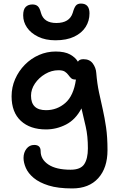

<svg xmlns="http://www.w3.org/2000/svg" viewBox="-20 -797 666 1077"><path d="M385 260Q305 260 252.5 243.5Q200 227 169 201Q138 175 125 145Q112 115 112 89Q112 59 128.5 37.5Q145 16 172 16Q208 16 208 51Q208 97 251.5 126Q295 155 376 155Q432 155 452.5 124Q473 93 473 35Q473 -34 461 -86Q449 -138 437 -189Q404 -126 350.5 -98.5Q297 -71 238 -71Q149 -71 97 -119Q45 -167 45 -257Q45 -308 65 -353.5Q85 -399 119.5 -434Q154 -469 198.5 -488.5Q243 -508 292 -508Q343 -508 373 -491.5Q403 -475 417 -451Q425 -465 448 -465Q483 -465 500.5 -441Q518 -417 520 -388Q525 -327 535.5 -278.5Q546 -230 556.5 -183.5Q567 -137 575 -82.5Q583 -28 583 45Q583 145 531 202.5Q479 260 385 260ZM154 -260Q154 -179 238 -179Q300 -179 346.5 -219.5Q393 -260 406 -351Q404 -351 401 -351Q387 -351 379 -358.5Q371 -366 363.5 -376.5Q356 -387 344 -395Q332 -403 308 -403Q269 -403 233.5 -382Q198 -361 176 -328.5Q154 -296 154 -260ZM291 -571Q235 -571 194 -591Q153 -611 131.5 -642.5Q110 -674 110 -711Q110 -744 124 -758Q138 -772 162 -772Q181 -772 192 -762Q203 -752 210 -724Q226 -668 296 -668Q370 -668 388 -725Q396 -754 405.5 -765.5Q415 -777 434 -777Q482 -777 482 -722Q482 -680 460.5 -646Q439 -612 396.5 -591.5Q354 -571 291 -571Z"/></svg>

Font: Shantell Sans Normal
Style: Regular
Weight: 500
Designer: Stephen Nixon, Anya Danilova, Shantell Martin
Foundry: Arrow Type
Version: Version 1.009;[a7da0bfa3]